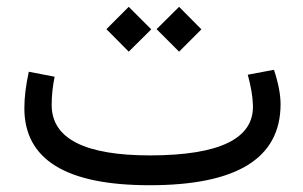

<svg xmlns="http://www.w3.org/2000/svg" viewBox="-20 -546 893 566"><path d="M132.3 -235.8Q133.3 -87.9 422.9 -87.9Q730.5 -88.4 725.6 -235.8Q724.6 -273.9 710.4 -325.7L787.6 -340.3Q807.1 -281.7 807.1 -238.3Q806.6 0 421.9 0H420.4Q52.2 0 51.8 -226.6Q51.8 -274.9 64.9 -334.5L141.1 -319.8Q132.3 -277.8 132.3 -235.8ZM441.6 -460.1 507.9 -525.9 573.7 -459.5 507.9 -393.7ZM293.7 -460.1 359.5 -525.9 425.9 -459.5 359.5 -393.7Z"/></svg>

Font: Nahid FD
Style: FD
Weight: 400
Foundry: DejaVu fonts team - Redesigned by Saber Rastikerdar
Version: Version 0.3.0